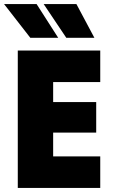

<svg xmlns="http://www.w3.org/2000/svg" viewBox="-23 -930 571 950"><path d="M65 0Q65 -168 65 -340Q65 -512 65 -680Q166 -680 269 -680Q372 -680 473 -680Q473 -642 473 -602Q473 -562 473 -524Q415 -524 356.5 -524Q298 -524 240 -524Q240 -499 240 -474.5Q240 -450 240 -425Q293 -425 347 -425Q401 -425 453 -425Q453 -388 453 -350Q453 -312 453 -274Q401 -274 347 -274Q293 -274 240 -274Q240 -245 240 -215Q240 -185 240 -156Q298 -156 356.5 -156Q415 -156 473 -156Q473 -118 473 -78Q473 -38 473 0Q372 0 269 0Q166 0 65 0ZM265 -743Q231 -743 196.5 -743Q162 -743 127 -743Q95 -784 62 -826.5Q29 -869 -3 -910Q37 -910 77.5 -910Q118 -910 158 -910Q184 -869 211.5 -826.5Q239 -784 265 -743ZM444 -743Q410 -743 375 -743Q340 -743 305 -743Q277 -784 249 -826.5Q221 -869 193 -910Q233 -910 274 -910Q315 -910 355 -910Q377 -869 399.5 -826.5Q422 -784 444 -743Z"/></svg>

Font: Tilt Warp
Style: Regular
Weight: 400
Designer: Andy Clymer
Foundry: Andy Clymer
Version: Version 1.000